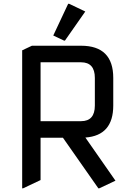

<svg xmlns="http://www.w3.org/2000/svg" viewBox="-20 -980 706 1019"><path d="M195.3 -649.4V-336.9H410.2Q483.4 -336.9 483.4 -419.9V-566.4Q483.4 -649.4 410.2 -649.4ZM97.7 19.5V-712.9L149.4 -737.3H410.2Q581.1 -737.3 581.1 -566.4V-419.9Q581.1 -260.7 433.1 -250L592.8 -21L506.8 19.5H502L314 -249H195.3V-24.4L102.5 19.5ZM341.8 -960H346.7L432.6 -918.9L324.7 -764.6H319.8L262.7 -791.5Z"/></svg>

Font: Nova Square
Style: Book
Weight: 400
Version: Version 2.000